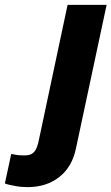

<svg xmlns="http://www.w3.org/2000/svg" viewBox="-172 -549 457 787"><path d="M-152 203Q-145 173 -139 142.5Q-133 112 -126 82Q-113 85 -101.5 86.5Q-90 88 -72 88Q-53 88 -42.5 82Q-32 76 -25.5 64.5Q-19 53 -15.5 37.5Q-12 22 -8 3Q21 -131 48.5 -263Q76 -395 105 -529H265Q233 -380 202 -234Q171 -88 139 61Q123 136 70.5 177Q18 218 -59 218Q-70 218 -83 217Q-96 216 -109 213.5Q-122 211 -133.5 208.5Q-145 206 -152 203Z"/></svg>

Font: Rosa Sans Black
Style: Italic
Weight: 900
Italic angle: -12°
Designer: Pentagram / MCKL
Foundry: Pentagram / MCKL
Version: Version 1.005;September 16, 2019;FontCreator 11.5.0.2425 64-